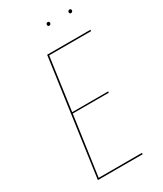

<svg xmlns="http://www.w3.org/2000/svg" viewBox="-205 -900 828 976"><g transform="rotate(-30 209.0 -411.5)"><path d="M247.1 -803.2Q237.8 -803.2 237.8 -812.5Q237.8 -816.9 240.7 -820.1Q243.7 -823.2 248 -823.2Q257.3 -823.2 257.3 -814Q257.3 -809.6 254.4 -806.4Q251.5 -803.2 247.1 -803.2ZM375 -803.2Q365.7 -803.2 365.7 -812.5Q365.7 -816.9 368.7 -820.1Q371.6 -823.2 376 -823.2Q385.3 -823.2 385.3 -814Q385.3 -809.6 382.3 -806.4Q379.4 -803.2 375 -803.2ZM418 -680.7 416 -672.9H170.4L127.4 -364.3H338.9L337.9 -356.9H126.5L77.1 -7.8H331.5L330.6 0H67.9L163.1 -680.7Z"/></g></svg>

Font: Fira Sans Compressed Eight
Style: Italic
Weight: 100
Width: 3
Italic angle: -8°
Designer: Carrois Corporate & Edenspiekermann AG
Foundry: Carrois Corporate GbR & Edenspiekermann AG
Version: Version 4.203;PS 004.203;hotconv 1.0.88;makeotf.lib2.5.64775